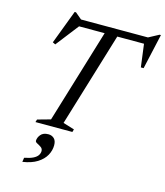

<svg xmlns="http://www.w3.org/2000/svg" viewBox="-137 -816 1010 1175"><g transform="rotate(15 367.5 -228.5)"><path d="M688 -635H188L245 -645L125 -490.5L107.5 -499L188.5 -713H197L247.5 -670.5L212.5 -678.5H690L647 -670.5L726.5 -713H735L685 -490H667.5L647.5 -644ZM404 -650.5H484L298.5 -39.5L370 -17.5L365 0H131L136.5 -17.5L219 -40.5ZM163.5 109.5Q163.5 90 179 70.8Q194.5 51.5 228 51.5Q249 51.5 263.8 65.2Q278.5 79 278.5 108Q278.5 141 261.5 171.8Q244.5 202.5 208.8 225Q173 247.5 116.5 256L120.5 229Q156.5 222 176.5 211.8Q196.5 201.5 204.8 188.5Q213 175.5 213 162Q213 147 200.8 138.5Q188.5 130 176 123.8Q163.5 117.5 163.5 109.5Z"/></g></svg>

Font: Newsreader 28pt
Style: Italic
Weight: 400
Italic angle: -17°
Version: Version 1.003